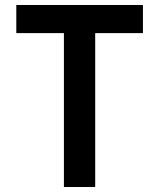

<svg xmlns="http://www.w3.org/2000/svg" viewBox="-20 -750 639 770"><path d="M236.3 0V-617.2H45.4V-730H553.2V-617.2H361.8V0Z"/></svg>

Font: UDEV Gothic 35
Style: Bold
Weight: 700
Version: v2.1.0; ttfautohint (v1.8.4.7-5d5b-dirty) -l 6 -r 45 -G 200 